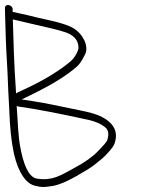

<svg xmlns="http://www.w3.org/2000/svg" viewBox="-21 -708 559 762"><path d="M42.9 -337C33.4 -469.4 33.2 -539.9 29.9 -631C33.4 -630.3 37.7 -629.3 42.9 -628C79.7 -618.6 115.2 -611.5 152.7 -602.5L194.3 -592.5C209.6 -588.8 223.2 -585 235.2 -581C271.3 -569.6 289.7 -549.3 290.4 -520C291.2 -515.3 288.6 -507.1 282.6 -495.4C276.6 -483.6 268.6 -473.1 258.7 -464C200.5 -415.8 132 -379 58.5 -345.5C50.4 -341.8 45.2 -339 42.9 -337ZM45.2 -287C49.4 -286 49.4 -286 53.5 -285C119.9 -275.7 211.8 -258.2 329.4 -232.4C358.5 -226 381.3 -215.8 397.8 -201.6C413.6 -188.1 409 -165.2 404.7 -151.6C402.9 -146 390.7 -131.6 368.2 -108.3C345.6 -85.1 314.5 -62.9 274.8 -41.9C226.8 -16.4 188 13 121 0C92.1 -9.1 71 -54.3 57.4 -135.5C53.6 -158.5 49.5 -209 45.2 -287ZM28.9 -661 29.3 -671C29.3 -689.2 -1.9 -696.4 -1.4 -675L-0.7 -647C1.1 -581.4 2.2 -531.6 6.6 -461.5C10.2 -405.1 10.5 -361.3 14 -306.5C17.8 -245.5 16.8 -199.1 29.1 -125.8C35.7 -85.8 45.6 -53.1 58.6 -27.7C72.8 -0.1 91.8 23.1 117.3 29C145.4 35.5 148.9 36.2 188.1 30C211.5 26.2 242.2 13.5 280.3 -8C318.3 -29.6 342.4 -44.6 352.7 -53C375.4 -71.6 392 -82.8 412.6 -107.5L423.8 -121C427.7 -125.7 431.1 -131.7 433.9 -139C449.6 -186.1 430.1 -222.4 375.3 -247.8C358.4 -255.6 330.1 -263.5 290.4 -271.3C209.7 -287.2 166.6 -298.2 94.5 -309L74.5 -312C70.1 -312.7 66.9 -313 64.9 -313C65.4 -313.7 69.3 -315.7 76.4 -319C172.8 -364.2 242.5 -406.2 285.5 -445C295.1 -453.7 305.5 -469.5 316.8 -492.4C333.9 -527.3 303.6 -574.6 276.4 -592C258 -605.7 217.6 -619 155.2 -632C134.2 -636.4 112.6 -641.5 90.2 -647.4C74.2 -651.6 43.3 -657.1 28.9 -661Z"/></svg>

Font: MewTooHand
Style: Lta
Weight: 400
Designer: Mew Too, Robert Jablonski
Version: Version 0.77